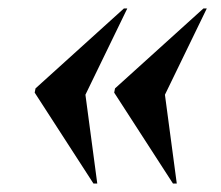

<svg xmlns="http://www.w3.org/2000/svg" viewBox="-20 -497 522 454"><path d="M389 -63 250 -278 252 -288 461 -477H469L370 -273L398 -63ZM201 -63 62 -278 64 -288 273 -477H281L182 -273L210 -63Z"/></svg>

Font: Noto Serif Display ExtraCondensed Black
Style: Italic
Weight: 900
Width: 2
Italic angle: -12°
Designer: Monotype Design Team
Foundry: Monotype Imaging Inc.
Version: Version 2.009